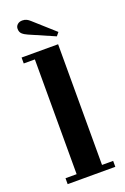

<svg xmlns="http://www.w3.org/2000/svg" viewBox="-131 -702 485 746"><g transform="rotate(-20 111.0 -329.0)"><path d="M13.5 0V-24.5H59.5V-499H13.5V-523.5H164.5V-24.5H210.5V0ZM170.5 -554 67 -599Q53 -605 45 -612.5Q37 -620 37 -633.5Q37 -644 44.8 -651Q52.5 -658 65 -658Q75.5 -658 82.8 -654.2Q90 -650.5 97 -644L182 -568Z"/></g></svg>

Font: Imbue 50pt SemiBold
Style: Regular
Weight: 600
Designer: Tyler Finck
Foundry: Etcetera Type Company
Version: Version 1.102; ttfautohint (v1.8.3)